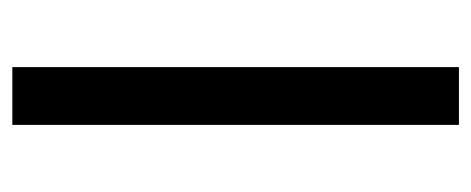

<svg xmlns="http://www.w3.org/2000/svg" viewBox="-252 -530 782 319"><g transform="rotate(-90 139.5 -371.0)"><path d="M187 0H91V-742H187Z"/></g></svg>

Font: false
Style: Regular
Weight: 500
Designer: Julieta Ulanovsky
Foundry: Julieta Ulanovsky
Version: Version 7.222;hotconv 1.0.109;makeotfexe 2.5.65596